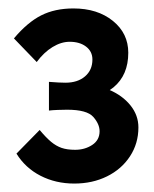

<svg xmlns="http://www.w3.org/2000/svg" viewBox="-20 -799 365 455"><path d="M156 -364Q112 -364 76 -382.5Q40 -401 19 -435L74 -491Q89 -473 101 -463Q113 -453 126 -448.5Q139 -444 158 -444Q181 -444 198.5 -455.5Q216 -467 216 -488Q216 -505 201 -522Q186 -539 139 -539Q129 -539 116.5 -538.5Q104 -538 96 -537V-605Q113 -604 118.5 -603.5Q124 -603 135 -603Q164 -603 181.5 -618Q199 -633 199 -658Q199 -677 184 -688.5Q169 -700 145 -700Q125 -700 104.5 -687.5Q84 -675 67 -652L13 -708Q45 -746 77.5 -762.5Q110 -779 154 -779Q211 -779 247.5 -749.5Q284 -720 284 -674Q284 -621 249 -592Q214 -563 146 -563L167 -600Q206 -600 238 -586.5Q270 -573 289 -549.5Q308 -526 308 -497Q308 -459 288 -428.5Q268 -398 233.5 -381Q199 -364 156 -364Z"/></svg>

Font: Gabarito
Style: Regular
Weight: 400
Designer: Leandro Assis / Alvaro Franca / Felipe Casaprima
Foundry: Naipe Foundry
Version: Version 1.000